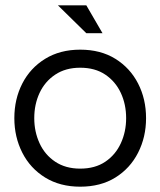

<svg xmlns="http://www.w3.org/2000/svg" viewBox="-20 -695 604 723"><path d="M282 8Q206 8 150 -26.5Q94 -61 64 -120Q34 -179 34 -250Q34 -322 64 -380.5Q94 -439 150 -473.5Q206 -508 282 -508Q359 -508 414.5 -473.5Q470 -439 500 -380.5Q530 -322 530 -250Q530 -179 500 -120Q470 -61 414.5 -26.5Q359 8 282 8ZM282 -60Q338 -60 376.5 -86Q415 -112 435 -155.5Q455 -199 455 -250Q455 -302 435 -345Q415 -388 376.5 -414Q338 -440 282 -440Q227 -440 188 -414Q149 -388 129 -345Q109 -302 109 -250Q109 -199 129 -155.5Q149 -112 188 -86Q227 -60 282 -60ZM305 -570 198 -675H305L366 -570Z"/></svg>

Font: Questrial
Style: Regular
Weight: 400
Designer: Joe Prince, Laura Meseguer
Foundry: Joe Prince, Laura Meseguer
Version: Version 2.000; ttfautohint (v1.8.3)